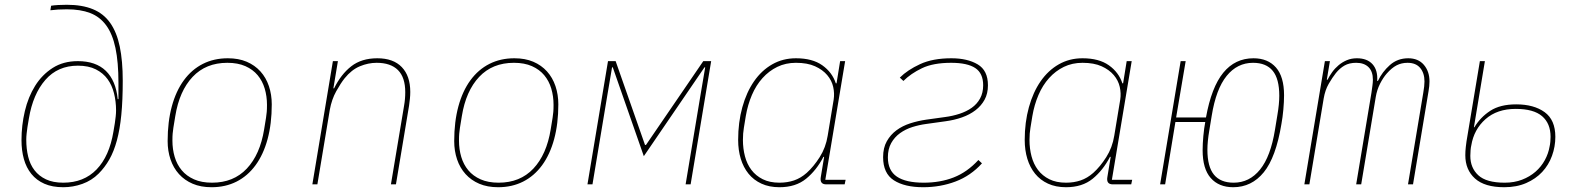

<svg xmlns="http://www.w3.org/2000/svg" viewBox="-20 -772 6640 804"><path d="M245 12Q199 12 166 -2.5Q133 -17 111.5 -43.5Q90 -70 80 -106Q70 -142 70 -185Q70 -247 84 -306.5Q98 -366 127 -412.5Q156 -459 200.5 -487.5Q245 -516 306 -516Q381 -516 423 -475.5Q465 -435 473 -357H476V-425Q476 -512 463.5 -571Q451 -630 424.5 -666Q398 -702 357.5 -717.5Q317 -733 260 -733Q240 -733 223 -732Q206 -731 191 -729L194 -748Q206 -750 223.5 -751Q241 -752 260 -752Q324 -752 369 -733.5Q414 -715 441.5 -676Q469 -637 481.5 -577Q494 -517 494 -434Q494 -352 488 -291Q482 -230 469.5 -184Q457 -138 438 -104.5Q419 -71 393 -45Q364 -16 325 -2Q286 12 245 12ZM245 -7Q331 -7 384.5 -62.5Q438 -118 455 -221L461 -257Q463 -271 464.5 -284.5Q466 -298 466 -310Q466 -347 457.5 -381Q449 -415 430.5 -440.5Q412 -466 381.5 -481.5Q351 -497 306 -497Q222 -497 170 -437.5Q118 -378 101 -276L95 -240Q93 -226 91.5 -212.5Q90 -199 90 -187Q90 -149 98 -116Q106 -83 124.5 -59Q143 -35 172.5 -21Q202 -7 245 -7Z M866 12Q821 12 787 -2.5Q753 -17 729.5 -43Q706 -69 694 -104.5Q682 -140 682 -181Q682 -262 699.5 -326.5Q717 -391 750 -436Q783 -481 829.5 -504.5Q876 -528 934 -528Q979 -528 1013 -513.5Q1047 -499 1070.5 -473Q1094 -447 1106 -411.5Q1118 -376 1118 -335Q1118 -254 1100.5 -189.5Q1083 -125 1050 -80Q1017 -35 970.5 -11.5Q924 12 866 12ZM868 -7Q958 -7 1013.5 -66Q1069 -125 1086 -230L1094 -279Q1096 -293 1097 -303.5Q1098 -314 1098 -333Q1098 -369 1088.5 -401Q1079 -433 1059 -457Q1039 -481 1007.5 -495Q976 -509 932 -509Q842 -509 786.5 -450Q731 -391 714 -286L706 -237Q704 -223 703 -212.5Q702 -202 702 -183Q702 -147 711.5 -115Q721 -83 741 -59Q761 -35 792.5 -21Q824 -7 868 -7Z M1288 0 1374 -516H1395L1376 -402H1379Q1408 -461 1451 -494.5Q1494 -528 1560 -528Q1627 -528 1662.5 -491Q1698 -454 1698 -387Q1698 -373 1696.5 -358.5Q1695 -344 1693 -330L1638 0H1617L1672 -329Q1677 -357 1677 -386Q1677 -448 1646.5 -478.5Q1616 -509 1557 -509Q1522 -509 1487 -494.5Q1452 -480 1423 -444Q1407 -424 1388 -390Q1369 -356 1361 -312L1309 0Z M2066 12Q2021 12 1987 -2.5Q1953 -17 1929.5 -43Q1906 -69 1894 -104.5Q1882 -140 1882 -181Q1882 -262 1899.5 -326.5Q1917 -391 1950 -436Q1983 -481 2029.5 -504.5Q2076 -528 2134 -528Q2179 -528 2213 -513.5Q2247 -499 2270.5 -473Q2294 -447 2306 -411.5Q2318 -376 2318 -335Q2318 -254 2300.5 -189.5Q2283 -125 2250 -80Q2217 -35 2170.5 -11.5Q2124 12 2066 12ZM2068 -7Q2158 -7 2213.5 -66Q2269 -125 2286 -230L2294 -279Q2296 -293 2297 -303.5Q2298 -314 2298 -333Q2298 -369 2288.5 -401Q2279 -433 2259 -457Q2239 -481 2207.5 -495Q2176 -509 2132 -509Q2042 -509 1986.5 -450Q1931 -391 1914 -286L1906 -237Q1904 -223 1903 -212.5Q1902 -202 1902 -183Q1902 -147 1911.5 -115Q1921 -83 1941 -59Q1961 -35 1992.5 -21Q2024 -7 2068 -7Z M2526 -516H2558L2681 -165H2685L2925 -516H2958L2872 0H2851L2913 -372L2933 -490H2930L2676 -118L2546 -490H2543L2523 -372L2461 0H2440Z M3244 12Q3201 12 3168.5 -3Q3136 -18 3114.5 -44.5Q3093 -71 3082 -107Q3071 -143 3071 -186Q3071 -260 3088.5 -323Q3106 -386 3137.5 -431.5Q3169 -477 3213.5 -502.5Q3258 -528 3313 -528Q3382 -528 3423.5 -498.5Q3465 -469 3480 -423H3483L3498 -516H3519L3436 -19H3521L3517 0H3440Q3412 0 3417 -30L3431 -115H3428Q3399 -59 3355.5 -23.5Q3312 12 3244 12ZM3244 -7Q3277 -7 3305 -16.5Q3333 -26 3358 -48Q3387 -74 3412.5 -114Q3438 -154 3446 -204L3471 -355Q3475 -381 3469 -408Q3463 -435 3444 -457.5Q3425 -480 3393 -494.5Q3361 -509 3313 -509Q3270 -509 3235 -492Q3200 -475 3173 -445Q3146 -415 3128.5 -374Q3111 -333 3103 -286L3095 -237Q3091 -214 3091 -186Q3091 -150 3099.5 -117.5Q3108 -85 3126.5 -60.5Q3145 -36 3174 -21.5Q3203 -7 3244 -7Z M3846 12Q3768 12 3723 -17Q3678 -46 3678 -114Q3678 -153 3693.5 -180.5Q3709 -208 3734 -226.5Q3759 -245 3791.5 -255.5Q3824 -266 3859 -271L3938 -282Q3969 -286 3998 -295.5Q4027 -305 4049 -320.5Q4071 -336 4084 -359.5Q4097 -383 4097 -415Q4097 -465 4064 -487Q4031 -509 3963 -509Q3888 -509 3841 -486.5Q3794 -464 3763 -433L3748 -447Q3780 -479 3833 -503.5Q3886 -528 3964 -528Q4031 -528 4074 -502.5Q4117 -477 4117 -415Q4117 -380 4103 -354.5Q4089 -329 4065 -310.5Q4041 -292 4008.5 -280.5Q3976 -269 3938 -264L3859 -253Q3829 -249 3800.5 -240Q3772 -231 3749 -214.5Q3726 -198 3712 -173Q3698 -148 3698 -113Q3698 -58 3735.5 -32.5Q3773 -7 3848 -7Q3917 -7 3973.5 -29Q4030 -51 4077 -102L4092 -88Q4045 -36 3981.5 -12Q3918 12 3846 12Z M4444 12Q4401 12 4368.5 -3Q4336 -18 4314.5 -44.5Q4293 -71 4282 -107Q4271 -143 4271 -186Q4271 -260 4288.5 -323Q4306 -386 4337.5 -431.5Q4369 -477 4413.5 -502.5Q4458 -528 4513 -528Q4582 -528 4623.5 -498.5Q4665 -469 4680 -423H4683L4698 -516H4719L4636 -19H4721L4717 0H4640Q4612 0 4617 -30L4631 -115H4628Q4599 -59 4555.5 -23.5Q4512 12 4444 12ZM4444 -7Q4477 -7 4505 -16.5Q4533 -26 4558 -48Q4587 -74 4612.5 -114Q4638 -154 4646 -204L4671 -355Q4675 -381 4669 -408Q4663 -435 4644 -457.5Q4625 -480 4593 -494.5Q4561 -509 4513 -509Q4470 -509 4435 -492Q4400 -475 4373 -445Q4346 -415 4328.5 -374Q4311 -333 4303 -286L4295 -237Q4291 -214 4291 -186Q4291 -150 4299.5 -117.5Q4308 -85 4326.5 -60.5Q4345 -36 4374 -21.5Q4403 -7 4444 -7Z M5144 12Q5084 12 5050 -26.5Q5016 -65 5016 -143Q5016 -170 5019 -202.5Q5022 -235 5027 -261H4902L4859 0H4838L4924 -516H4945L4905 -280H5030Q5053 -407 5102.5 -467.5Q5152 -528 5229 -528Q5289 -528 5323 -489.5Q5357 -451 5357 -373Q5357 -346 5354 -313Q5351 -280 5346 -253Q5323 -113 5272 -50.5Q5221 12 5144 12ZM5146 -7Q5212 -7 5256.5 -62Q5301 -117 5319 -229L5329 -290Q5333 -313 5335 -333.5Q5337 -354 5337 -371Q5337 -442 5309.5 -475.5Q5282 -509 5227 -509Q5161 -509 5116.5 -454Q5072 -399 5054 -287L5044 -226Q5040 -203 5038 -182.5Q5036 -162 5036 -145Q5036 -74 5063.5 -40.5Q5091 -7 5146 -7Z M5442 0 5528 -516H5549L5536 -438H5539Q5547 -454 5558.5 -470Q5570 -486 5585.5 -499Q5601 -512 5620 -520Q5639 -528 5662 -528Q5705 -528 5727.5 -503Q5750 -478 5747 -433H5750Q5768 -471 5800 -499.5Q5832 -528 5877 -528Q5919 -528 5942.5 -500.5Q5966 -473 5966 -431Q5966 -422 5965 -411.5Q5964 -401 5962 -390L5897 0H5876L5940 -384Q5945 -412 5945 -431Q5945 -466 5927 -487.5Q5909 -509 5874 -509Q5849 -509 5828.5 -498.5Q5808 -488 5787 -464Q5772 -447 5759 -421.5Q5746 -396 5741 -366L5680 0H5659L5723 -384Q5725 -399 5727 -413Q5729 -427 5729 -438Q5729 -473 5710.5 -491Q5692 -509 5659 -509Q5630 -509 5610 -497.5Q5590 -486 5574 -466Q5559 -447 5544 -421Q5529 -395 5523 -360L5463 0Z M6279 12Q6197 12 6156.5 -24.5Q6116 -61 6116 -122Q6116 -139 6118 -156.5Q6120 -174 6121 -180L6177 -516H6198L6152 -239H6154Q6179 -281 6220.5 -308Q6262 -335 6329 -335Q6403 -335 6448 -302.5Q6493 -270 6493 -199Q6493 -158 6479 -119.5Q6465 -81 6438 -52Q6411 -23 6371 -5.5Q6331 12 6279 12ZM6281 -7Q6321 -7 6353.5 -19.5Q6386 -32 6410 -53Q6434 -74 6449 -101.5Q6464 -129 6469 -159Q6471 -167 6472 -178.5Q6473 -190 6473 -199Q6473 -255 6437.5 -285.5Q6402 -316 6327 -316Q6249 -316 6200.5 -273Q6152 -230 6141 -163Q6139 -155 6138 -142.5Q6137 -130 6137 -119Q6137 -69 6170.5 -38Q6204 -7 6281 -7Z"/></svg>

Font: IBM Plex Mono Thin
Style: Italic
Weight: 100
Italic angle: -9°
Monospace: yes
Designer: Mike Abbink, Paul van der Laan, Pieter van Rosmalen
Foundry: Bold Monday
Version: Version 2.3